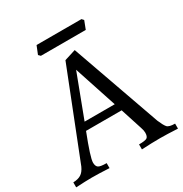

<svg xmlns="http://www.w3.org/2000/svg" viewBox="-203 -995 1084 1140"><g transform="rotate(-30 339.0 -425.0)"><path d="M688 0Q611.3 -3.9 567.4 -3.9Q512.7 -3.9 440.9 0V-34.2Q483.4 -34.2 495.6 -42.2Q507.8 -50.3 507.8 -77.1Q507.8 -91.8 500.5 -112.8L452.6 -261.2H208.5Q149.9 -111.3 149.9 -77.1Q149.9 -53.2 162.4 -43.7Q174.8 -34.2 218.8 -34.2V0Q148.9 -3.9 99.1 -3.9Q59.1 -3.9 -9.8 0V-34.2Q23.9 -35.2 43.9 -47.9Q64 -60.5 78.1 -91.3L312.5 -686L390.1 -710.4L605.5 -101.6Q622.1 -62.5 634.5 -48.3Q647 -34.2 688 -34.2ZM435.1 -313 338.9 -605 228.5 -313ZM506.8 -781.2H199.2L186.5 -793.9L209 -849.6H516.6L528.3 -836.9Z"/></g></svg>

Font: Kelvinch
Style: Regular
Weight: 400
Designer: Paul James MIller
Foundry: High-Logic / Made with FontCreator
Version: Version 3.30 September 23, 2016